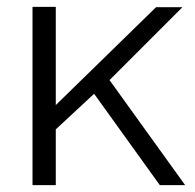

<svg xmlns="http://www.w3.org/2000/svg" viewBox="-20 -541 570 561"><path d="M447 0 255 -267 143 -163V0H75V-521H143V-234L436 -520H513L300 -307L521 0Z"/></svg>

Font: PTCRaleway
Style: Regular
Weight: 400
Designer: Matt McInerney, Pablo Impallari, Rodrigo Fuenzalida
Foundry: Matt McInerney, Pablo Impallari, Rodrigo Fuenzalida
Version: Version 3.000g; ttfautohint (v1.5) -l 8 -r 28 -G 28 -x 14 -D